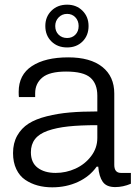

<svg xmlns="http://www.w3.org/2000/svg" viewBox="-20 -781 579 813"><path d="M264.2 -580.1Q223.6 -580.1 197.8 -605.5Q171.9 -630.9 171.9 -670.9Q171.9 -710 197.8 -735.6Q223.6 -761.2 264.2 -761.2Q303.7 -761.2 329.3 -735.6Q355 -710 355 -670.9Q355 -630.9 329.6 -605.5Q304.2 -580.1 264.2 -580.1ZM264.2 -620.1Q285.6 -620.1 299.3 -634.3Q313 -648.4 313 -670.9Q313 -692.9 299.3 -707.5Q285.6 -722.2 264.2 -722.2Q242.7 -722.2 228.3 -707.3Q213.9 -692.4 213.9 -670.9Q213.9 -648.4 228 -634.3Q242.2 -620.1 264.2 -620.1ZM201.2 12.2Q168 12.2 139.4 4.4Q110.8 -3.4 86.9 -19.5Q63 -35.6 49.1 -64.7Q35.2 -93.8 35.2 -132.8Q35.2 -175.3 53 -206.8Q70.8 -238.3 101.1 -257.6Q131.3 -276.9 178 -288.6Q224.6 -300.3 275.4 -304.7Q326.2 -309.1 392.1 -309.1V-376Q392.1 -426.8 362.5 -452.4Q333 -478 259.8 -478Q189.5 -478 159.2 -452.6Q128.9 -427.2 128.9 -386.2V-370.1H60.1Q59.1 -376 59.1 -392.1Q59.1 -464.4 115.2 -501.2Q171.4 -538.1 269 -538.1Q362.3 -538.1 413.1 -497.8Q463.9 -457.5 463.9 -384.8V-83Q463.9 -48.8 492.2 -48.8H534.2V-2.9Q500.5 11.2 467.8 11.2Q430.7 11.2 415 -11.2Q399.4 -33.7 396 -75.2H389.2Q359.9 -33.7 310.3 -10.7Q260.7 12.2 201.2 12.2ZM215.8 -48.8Q259.8 -48.8 299.8 -67.1Q339.8 -85.4 366 -119.9Q392.1 -154.3 392.1 -196.8V-251Q319.3 -251 269 -245.6Q218.8 -240.2 182.1 -227.3Q145.5 -214.4 128.2 -191.9Q110.8 -169.4 110.8 -136.2Q110.8 -92.3 139.6 -70.6Q168.5 -48.8 215.8 -48.8Z"/></svg>

Font: Archivo Light
Style: Regular
Weight: 300
Designer: Hector Gatti
Foundry: Omnibus-Type
Version: Version 2.001